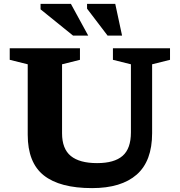

<svg xmlns="http://www.w3.org/2000/svg" viewBox="-20 -955 924 987"><path d="M653 -274.5V-624.5L560.5 -647.5V-707H854V-647.5L762 -624.5V-270.5Q762 -127 682.8 -57.5Q603.5 12 453.5 12Q287.5 12 205 -53.5Q122.5 -119 122.5 -262.5V-624.5L30 -647.5V-707H391V-647.5L299 -624.5V-270Q299 -190 344 -153.2Q389 -116.5 479 -116.5Q567.5 -116.5 610.2 -153.8Q653 -191 653 -274.5ZM433.5 -772H355.5L188.5 -907V-935H344.5ZM607.5 -772H533L427.5 -910.5V-935H572.5Z"/></svg>

Font: Newsreader Caption SemiBold
Style: Regular
Weight: 600
Designer: Hugues Gentile
Foundry: Production Type
Version: Version 1.001